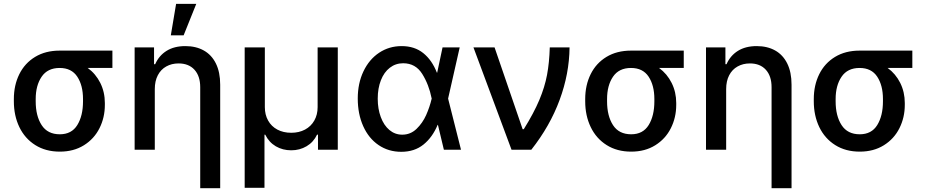

<svg xmlns="http://www.w3.org/2000/svg" viewBox="-20 -776 4800 995"><path d="M289.1 -513.7H562.5V-423.8H434.6Q476.1 -393.6 499.8 -346.2Q523.4 -298.8 523.4 -242.2V-232.4Q523.4 -167 495.6 -111.6Q467.8 -56.2 414.8 -23.2Q361.8 9.8 290 9.8Q216.8 9.8 162.8 -24.2Q108.9 -58.1 80.3 -117.4Q51.8 -176.8 51.8 -251V-262.7Q51.8 -334.5 80.1 -391.6Q108.4 -448.7 162.1 -481.2Q215.8 -513.7 289.1 -513.7ZM290 -80.1Q351.1 -80.1 380.6 -127.9Q410.2 -175.8 410.2 -251V-262.7Q410.2 -333.5 380.4 -378.7Q350.6 -423.8 289.1 -423.8Q226.6 -423.8 195.8 -378.4Q165 -333 165 -262.7V-251Q165 -175.3 195.8 -127.7Q226.6 -80.1 290 -80.1Z M782.2 0H677.7V-530.3H778.3V-443.4H784.2Q803.7 -487.8 843.3 -512.5Q882.8 -537.1 940.4 -537.1Q995.6 -537.1 1036.1 -514.4Q1076.7 -491.7 1098.9 -446.8Q1121.1 -401.9 1121.1 -336.9V199.2H1017.6V-324.2Q1017.6 -381.8 987.8 -414.6Q958 -447.3 905.3 -447.3Q869.6 -447.3 841.6 -431.6Q813.5 -416 797.9 -386Q782.2 -356 782.2 -314.5ZM892.6 -755.9H997.1L931.6 -592.8H865.2Z M1248 -530.3H1352.5V-220.7Q1352.5 -181.6 1369.4 -151.4Q1386.2 -121.1 1417.2 -104.5Q1448.2 -87.9 1489.3 -87.9Q1529.8 -87.9 1560.8 -104.5Q1591.8 -121.1 1608.9 -151.4Q1626 -181.6 1626 -220.7V-530.3H1730.5V0H1627.9V-78.1H1623Q1604.5 -39.1 1568.8 -18.1Q1533.2 2.9 1489.3 2.9Q1444.8 2.9 1409.4 -17.8Q1374 -38.6 1354.5 -78.1H1350.6V197.3H1248Z M1834 -265.6Q1834 -344.2 1863.5 -406.2Q1893.1 -468.3 1944.8 -502.7Q1996.6 -537.1 2061.5 -537.1Q2128.4 -537.1 2173.6 -500.7Q2218.8 -464.4 2244.1 -399.4H2245.6L2273.4 -530.3H2362.3L2302.2 -265.1L2369.1 0H2280.3L2249.5 -128.9H2248Q2221.2 -64.5 2174.6 -26.9Q2127.9 10.7 2059.6 10.7Q1993.2 10.7 1941.9 -24.2Q1890.6 -59.1 1862.3 -122.1Q1834 -185.1 1834 -265.6ZM2064.5 -78.1Q2107.4 -78.1 2138.7 -108.2Q2169.9 -138.2 2188.5 -179.9Q2207 -221.7 2216.8 -263.7L2217.3 -265.1L2216.8 -266.6Q2202.6 -337.9 2168 -393.1Q2133.3 -448.2 2069.3 -448.2Q2030.3 -448.2 2000.2 -425Q1970.2 -401.9 1953.9 -360.1Q1937.5 -318.4 1937.5 -264.6Q1937.5 -211.9 1953.4 -169.2Q1969.2 -126.5 1998 -102.3Q2026.9 -78.1 2064.5 -78.1Z M2433.6 -530.3H2543L2688.5 -106.4H2694.3Q2746.6 -190.4 2774.9 -257.8Q2803.2 -325.2 2814.9 -387.9Q2826.7 -450.7 2829.1 -530.3H2931.6Q2930.2 -393.6 2880.1 -258.1Q2830.1 -122.6 2733.4 0H2630.9Z M3250 -513.7H3523.4V-423.8H3395.5Q3437 -393.6 3460.7 -346.2Q3484.4 -298.8 3484.4 -242.2V-232.4Q3484.4 -167 3456.5 -111.6Q3428.7 -56.2 3375.7 -23.2Q3322.8 9.8 3251 9.8Q3177.7 9.8 3123.8 -24.2Q3069.8 -58.1 3041.3 -117.4Q3012.7 -176.8 3012.7 -251V-262.7Q3012.7 -334.5 3041 -391.6Q3069.3 -448.7 3123 -481.2Q3176.8 -513.7 3250 -513.7ZM3251 -80.1Q3312 -80.1 3341.6 -127.9Q3371.1 -175.8 3371.1 -251V-262.7Q3371.1 -333.5 3341.3 -378.7Q3311.5 -423.8 3250 -423.8Q3187.5 -423.8 3156.7 -378.4Q3126 -333 3126 -262.7V-251Q3126 -175.3 3156.7 -127.7Q3187.5 -80.1 3251 -80.1Z M3743.2 0H3638.7V-530.3H3739.3V-443.4H3745.1Q3764.6 -487.8 3804.2 -512.5Q3843.8 -537.1 3901.4 -537.1Q3956.5 -537.1 3997.1 -514.4Q4037.6 -491.7 4059.8 -446.8Q4082 -401.9 4082 -336.9V199.2H3978.5V-324.2Q3978.5 -381.8 3948.7 -414.6Q3918.9 -447.3 3866.2 -447.3Q3830.6 -447.3 3802.5 -431.6Q3774.4 -416 3758.8 -386Q3743.2 -356 3743.2 -314.5Z M4434.6 -513.7H4708V-423.8H4580.1Q4621.6 -393.6 4645.3 -346.2Q4668.9 -298.8 4668.9 -242.2V-232.4Q4668.9 -167 4641.1 -111.6Q4613.3 -56.2 4560.3 -23.2Q4507.3 9.8 4435.5 9.8Q4362.3 9.8 4308.3 -24.2Q4254.4 -58.1 4225.8 -117.4Q4197.3 -176.8 4197.3 -251V-262.7Q4197.3 -334.5 4225.6 -391.6Q4253.9 -448.7 4307.6 -481.2Q4361.3 -513.7 4434.6 -513.7ZM4435.5 -80.1Q4496.6 -80.1 4526.1 -127.9Q4555.7 -175.8 4555.7 -251V-262.7Q4555.7 -333.5 4525.9 -378.7Q4496.1 -423.8 4434.6 -423.8Q4372.1 -423.8 4341.3 -378.4Q4310.5 -333 4310.5 -262.7V-251Q4310.5 -175.3 4341.3 -127.7Q4372.1 -80.1 4435.5 -80.1Z"/></svg>

Font: Pretendard Medium
Style: Regular
Weight: 500
Designer: Base glyphs from Inter by Rasmus Andersson; Hangeul glyphs from Noto Sans CJK(Source Han Sans) by Jang Soo-young and Kan
Foundry: Kil Hyung-jin
Version: Version 1.309